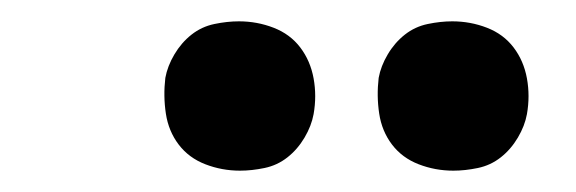

<svg xmlns="http://www.w3.org/2000/svg" viewBox="-20 -760 540 180"><path d="M405 -600Q388 -600 372.5 -606Q357 -612 347.5 -624.5Q338 -637 335.5 -653.5Q333 -670 335 -687Q337 -698 343.5 -709Q350 -720 359.5 -727.5Q369 -735 381 -737.5Q393 -740 404 -740Q421 -740 436.5 -734Q452 -728 461.5 -715.5Q471 -703 474 -686.5Q477 -670 474 -653Q472 -642 465.5 -631Q459 -620 449.5 -612.5Q440 -605 428 -602.5Q416 -600 405 -600ZM205 -600Q188 -600 172.5 -606Q157 -612 147.5 -624.5Q138 -637 135.5 -653.5Q133 -670 135 -687Q137 -698 143.5 -709Q150 -720 159.5 -727.5Q169 -735 181 -737.5Q193 -740 204 -740Q221 -740 236.5 -734Q252 -728 261.5 -715.5Q271 -703 274 -686.5Q277 -670 274 -653Q272 -642 265.5 -631Q259 -620 249.5 -612.5Q240 -605 228 -602.5Q216 -600 205 -600Z"/></svg>

Font: Iosevka Semibold
Style: Italic
Weight: 600
Italic angle: -9°
Monospace: yes
Designer: Belleve Invis
Foundry: Belleve Invis
Version: Version 32.5.0; ttfautohint (v1.8.4)